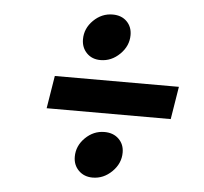

<svg xmlns="http://www.w3.org/2000/svg" viewBox="-45 -636 689 649"><g transform="rotate(5 300.0 -311.5)"><path d="M219 -497Q219 -534 247 -561.5Q275 -589 312 -589Q342 -589 360 -571Q378 -553 378 -525Q378 -488 349.5 -460Q321 -432 284 -432Q255 -432 237 -450.5Q219 -469 219 -497ZM135 -365H556L538 -254H117ZM226 -99Q226 -136 254 -163.5Q282 -191 319 -191Q349 -191 367.5 -173Q386 -155 386 -127Q386 -90 357.5 -62Q329 -34 292 -34Q263 -34 244.5 -52.5Q226 -71 226 -99Z"/></g></svg>

Font: Be Vietnam
Style: Bold Italic
Weight: 700
Italic angle: -9.66701°
Designer: Gabriel Lam
Foundry: TypeRant
Version: Version 3.000